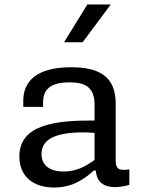

<svg xmlns="http://www.w3.org/2000/svg" viewBox="-20 -826 660 858"><path d="M298 -525.5C144.5 -525.5 84 -463.5 84 -375.5V-348.5H172.5V-370.5C173.5 -439 223 -457.5 288 -458C356 -458.5 402.5 -440 402.5 -357.5V-287.5C228 -288.5 66.5 -270 66.5 -126.5C66.5 -39 127 12 222 12C305 12 357.5 -26.5 399 -64H408C411.5 -23 432 10 494 10C513 10 534.5 7 558 0V-69C511 -62 497 -71.5 497 -108.5V-363C497 -484 423.5 -525.5 298 -525.5ZM266 -637 370.5 -806H475L349 -637ZM165.5 -138C165.5 -208.5 237 -234.5 355 -234.5C370 -234.5 386.5 -233.5 402.5 -232V-111C360.5 -80.5 318.5 -59.5 264.5 -59.5C202.5 -59.5 165.5 -87 165.5 -138Z"/></svg>

Font: Monaspace Neon
Style: Regular
Weight: 400
Designer: Riley Cran & the Lettermatic Team
Foundry: Lettermatic
Version: Version 1.200 (Monaspace Neon)